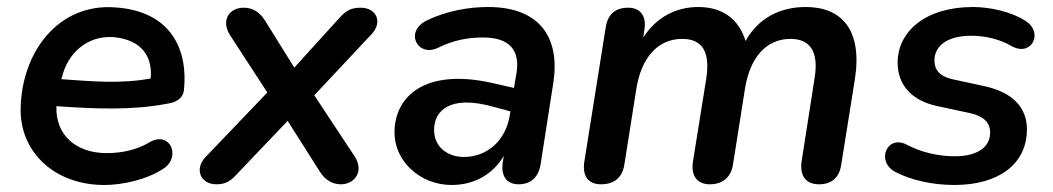

<svg xmlns="http://www.w3.org/2000/svg" viewBox="-20 -518 3006 548"><path d="M278 10C331 10 401 -6 447 -37C498 -71 465 -146 407 -112C370 -90 327 -81 285 -81C197 -81 138 -132 141 -215C254 -207 359 -203 457 -222C478 -225 502 -234 505 -261C517 -373 471 -487 307 -497C148 -508 43 -372 39 -211C35 -88 132 10 278 10ZM155 -292 157 -298C172 -363 227 -418 305 -412C385 -404 416 -356 410 -294C324 -278 241 -286 155 -292Z M598 8C625 8 639 -2 658 -23L801 -173L893 -28C908 -4 929 8 953 8C993 8 1020 -30 992 -72L877 -246L1041 -421C1072 -454 1056 -496 1009 -496C981 -496 967 -487 948 -466L820 -325L736 -460C720 -485 700 -496 675 -496C635 -496 609 -460 637 -417L743 -254L566 -69C535 -36 551 8 598 8Z M1269 10C1328 10 1384 -16 1418 -73L1415 -56C1409 -14 1427 8 1460 8C1495 8 1517 -12 1523 -49L1559 -280C1579 -406 1525 -498 1373 -498C1318 -498 1256 -487 1201 -461C1132 -430 1171 -354 1229 -381C1273 -403 1314 -411 1359 -411C1435 -411 1465 -374 1454 -309L1447 -267L1381 -282C1193 -323 1106 -243 1106 -140C1106 -56 1181 10 1269 10ZM1219 -147C1219 -203 1265 -248 1389 -213L1437 -200L1435 -189C1423 -115 1369 -70 1304 -70C1258 -70 1219 -98 1219 -147Z M1695 8C1733 8 1756 -11 1762 -48L1796 -263C1810 -354 1858 -407 1927 -407C1985 -407 2007 -370 1996 -295L1958 -58C1951 -16 1970 8 2006 8C2043 8 2066 -12 2072 -48L2106 -263C2120 -354 2167 -407 2236 -407C2294 -407 2317 -369 2305 -295L2268 -58C2262 -16 2280 8 2318 8C2354 8 2376 -12 2381 -48L2420 -292C2442 -433 2382 -498 2280 -498C2203 -498 2143 -464 2108 -401C2088 -465 2041 -498 1973 -498C1911 -498 1854 -470 1816 -411L1819 -432C1826 -472 1808 -496 1773 -496C1737 -496 1715 -478 1709 -441L1648 -58C1641 -16 1659 8 1695 8Z M2704 10C2828 10 2911 -48 2911 -149C2911 -213 2868 -255 2790 -272L2698 -292C2662 -300 2647 -319 2647 -345C2647 -388 2685 -416 2752 -416C2793 -416 2834 -406 2868 -386C2925 -355 2960 -426 2906 -459C2867 -484 2807 -498 2757 -498C2620 -498 2542 -427 2542 -339C2542 -274 2584 -230 2656 -215L2749 -195C2786 -187 2806 -169 2806 -140C2806 -98 2770 -72 2705 -72C2658 -72 2610 -83 2568 -105C2511 -135 2479 -56 2536 -27C2580 -4 2641 10 2704 10Z"/></svg>

Font: SN Pro Semibold
Style: Italic
Weight: 600
Italic angle: -9°
Designer: Tobias Whetton
Foundry: Supernotes
Version: Version 1.001;Glyphs 3.2 (3249)